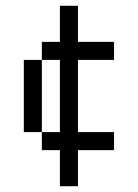

<svg xmlns="http://www.w3.org/2000/svg" viewBox="-20 -645 478 665"><path d="M250 -187.5H375V-125H250V0H187.5V-125H125V-187.5H187.5V-437.5H125V-500H187.5V-625H250V-500H375V-437.5H250ZM125 -187.5H62.5V-437.5H125Z"/></svg>

Font: Sudo Light
Style: Regular
Weight: 300
Monospace: yes
Designer: Jens Kutilek
Foundry: Jens Kutilek
Version: Version 0.040